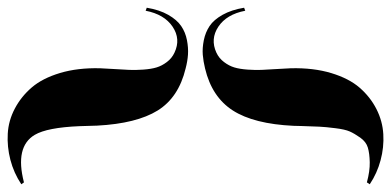

<svg xmlns="http://www.w3.org/2000/svg" viewBox="-278 -566 1013 497"><g transform="rotate(90 228.5 -317.5)"><path d="M7.8 -445.8 0 -442.9Q5.4 -410.2 18.3 -387.2Q31.2 -364.3 47.4 -353.5Q63.5 -342.8 84 -338.6Q104.5 -334.5 121.8 -335.9Q139.2 -337.4 157.2 -341.8Q231 -359.4 265.9 -413.6Q300.8 -467.8 305.7 -570.8Q305.7 -577.6 306.2 -590.8Q307.1 -622.1 307.9 -637.7Q308.6 -653.3 311.8 -678.7Q314.9 -704.1 320.3 -716.3Q325.7 -728.5 336.4 -743.7Q347.2 -758.8 362.1 -763.2Q377 -767.6 399.9 -768.1Q422.9 -768.6 452.1 -760.7L457 -768.1Q428.7 -787.1 395 -796.1Q361.3 -805.2 327.4 -803.2Q293.5 -801.3 262.2 -785.4Q231 -769.5 207 -741.9Q183.1 -714.4 169.2 -668.5Q155.3 -622.6 156.7 -564Q157.2 -551.8 158.7 -527.3Q160.2 -502.9 160.9 -488Q161.6 -473.1 160.2 -452.1Q158.7 -431.2 154.5 -417.5Q150.4 -403.8 140.6 -390.9Q130.9 -377.9 116.2 -371.1Q81.1 -355 49.1 -376.2Q17.1 -397.5 7.8 -445.8ZM457 133.8 452.1 127Q359.9 150.9 329.1 99.1Q310.1 66.9 306.6 -16.6Q306.2 -24.4 305.2 -62.5Q299.8 -164.6 266.1 -219Q232.4 -273.4 157.2 -291.5Q138.7 -296.4 121.3 -297.6Q104 -298.8 83.7 -294.9Q63.5 -291 47.4 -280Q31.2 -269 18.3 -246.3Q5.4 -223.6 0 -190.9L7.8 -188Q17.1 -236.3 49.1 -257.8Q81.1 -279.3 116.2 -262.7Q130.9 -255.9 140.6 -242.9Q150.4 -230 154.5 -216.3Q158.7 -202.6 160.2 -181.6Q161.6 -160.6 160.9 -145.8Q160.2 -130.9 158.7 -106.4Q157.2 -82 156.7 -69.8Q155.3 -12.2 168.9 33.4Q182.6 79.1 206.3 106.7Q230 134.3 261 150.6Q292 167 325.9 168.9Q359.9 170.9 393.8 162.1Q427.7 153.3 457 133.8Z"/></g></svg>

Font: Cinzel Decorative Bold
Style: Regular
Weight: 700
Designer: Natanael Gama
Version: Version 1.001;PS 001.001;hotconv 1.0.56;makeotf.lib2.0.21325